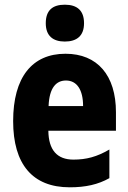

<svg xmlns="http://www.w3.org/2000/svg" viewBox="-20 -881 547 818"><path d="M256 -861C204 -861 175 -837 175 -782C175 -728 206 -704 256 -704C307 -704 338 -728 338 -782C338 -836 309 -861 256 -861ZM259 -652C117 -652 36 -552 36 -365C36 -182 118 -83 277 -83C345 -83 398 -95 446 -122V-244C393 -213 348 -201 293 -201C223 -201 187 -242 186 -324H474V-403C474 -560 395 -652 259 -652ZM261 -538C308 -538 334 -498 334 -429H187C190 -508 220 -538 261 -538Z"/></svg>

Font: Noto Sans Kannada UI Condensed ExtraBold
Style: Regular
Weight: 800
Width: 3
Designer: Jelle Bosma - Monotype Design Team
Foundry: Monotype Imaging Inc.
Version: Version 2.005